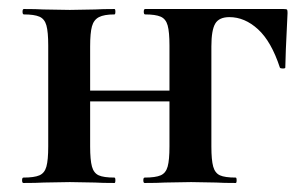

<svg xmlns="http://www.w3.org/2000/svg" viewBox="-20 -406 683 426"><path d="M301 -12Q325 -12 336.5 -17Q348 -22 352 -36.5Q356 -51 356 -81V-305Q356 -335 352 -349.5Q348 -364 336.5 -369Q325 -374 302 -374Q299 -374 299 -380Q299 -386 302 -386H609Q616 -386 617 -384.5Q618 -383 618 -377Q613 -277 613 -256Q613 -254 607.5 -254Q602 -254 601 -256Q582 -314 552.5 -341Q523 -368 489 -368Q466 -368 457.5 -353.5Q449 -339 449 -303V-81Q449 -51 453 -36.5Q457 -22 468 -17Q479 -12 503 -12Q505 -12 505 -6Q505 0 503 0Q475 0 460 -1L404 -2L346 -1Q330 0 301 0Q298 0 298 -6Q298 -12 301 -12ZM32 -12Q56 -12 67.5 -17Q79 -22 83 -36.5Q87 -51 87 -81V-305Q87 -335 83 -349.5Q79 -364 67.5 -369Q56 -374 33 -374Q30 -374 30 -380Q30 -386 33 -386Q61 -386 76 -385L135 -384L191 -385Q207 -386 234 -386Q236 -386 236 -380Q236 -374 234 -374Q211 -374 199.5 -368Q188 -362 184 -347.5Q180 -333 180 -303V-81Q180 -51 184 -36.5Q188 -22 199 -17Q210 -12 234 -12Q236 -12 236 -6Q236 0 234 0Q206 0 191 -1L135 -2L77 -1Q61 0 32 0Q29 0 29 -6Q29 -12 32 -12ZM132 -205H401V-181H132Z"/></svg>

Font: Cormorant Infant
Style: Bold
Weight: 700
Designer: Christian Thalmann (Catharsis Fonts)
Foundry: Catharsis Fonts
Version: Version 4.000